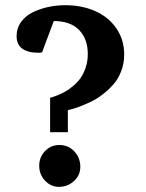

<svg xmlns="http://www.w3.org/2000/svg" viewBox="-20 -707 561 739"><path d="M458 -497.1Q458 -462.4 446 -431.9Q434.1 -401.4 415 -380.4Q396 -359.4 372.8 -341.8Q349.6 -324.2 326.4 -313.7Q303.2 -303.2 284.2 -295.9Q265.1 -288.6 252.9 -286.1L241.2 -283.2V-198.2H172.9V-331.1Q175.8 -331.5 181.2 -333Q186.5 -334.5 201.4 -340.3Q216.3 -346.2 230 -353.8Q243.7 -361.3 260.5 -375.2Q277.3 -389.2 289.3 -405.5Q301.3 -421.9 309.6 -446.5Q317.9 -471.2 317.9 -499Q317.9 -557.1 284.4 -591.6Q251 -626 187 -626L142.1 -505.9Q139.6 -503.9 129.9 -503.9Q43.9 -503.9 43.9 -567.9Q43.9 -599.1 61.5 -623Q79.1 -647 107.4 -660.4Q135.7 -673.8 167.2 -680.4Q198.7 -687 231 -687Q295.4 -687 346.9 -664.1Q398.4 -641.1 428.2 -597.4Q458 -553.7 458 -497.1ZM289.1 -64.9Q289.1 -32.2 264.6 -10Q240.2 12.2 207 12.2Q175.3 12.2 153.1 -12Q130.9 -36.1 130.9 -68.8Q130.9 -102.1 153.3 -125.5Q175.8 -148.9 208 -148.9Q243.2 -148.9 266.1 -124.3Q289.1 -99.6 289.1 -64.9Z"/></svg>

Font: Veleka
Style: Bold
Weight: 700
Designer: Stefan Peev, Context Ltd, 2016; SIL International, 1997-2014.
Foundry: Stefan Peev, Context Ltd, 2016
Version: Version 1.000